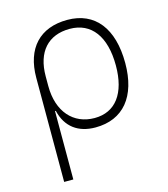

<svg xmlns="http://www.w3.org/2000/svg" viewBox="-112 -615 810 927"><g transform="rotate(-15 293.0 -151.0)"><path d="M308.6 9.8C447.8 9.8 527.3 -86.4 527.3 -253.9C527.3 -427.7 448.2 -527.3 310.5 -527.3C172.9 -527.3 93.8 -442.9 93.8 -295.4V224.6H139.6V-117.2H143.6C163.6 -32.2 223.6 9.8 308.6 9.8ZM139.6 -242.2V-291C139.6 -412.6 202.1 -482.4 310.5 -482.4C418.5 -482.4 480.5 -399.4 480.5 -253.9C480.5 -114.7 420.9 -35.2 316.4 -35.2C210.4 -35.2 139.6 -113.8 139.6 -242.2Z"/></g></svg>

Font: Cascadia Code PL ExtraLight
Style: Regular
Weight: 200
Monospace: yes
Designer: Aaron Bell
Foundry: Saja Typeworks
Version: Version 2404.023